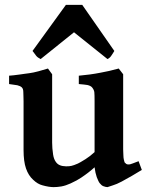

<svg xmlns="http://www.w3.org/2000/svg" viewBox="-20 -749 602 784"><path d="M446.8 -541Q445.8 -539.1 441.4 -532Q437 -524.9 434.1 -521Q428.2 -512.2 418.9 -507.8L282.2 -617.2L146 -507.8Q133.8 -513.7 127.9 -521Q125 -524.9 120.1 -531.5Q115.2 -538.1 112.8 -541L249 -729H315.9ZM559.1 -55.2Q546.9 -47.4 519 -31.2Q491.2 -15.1 477.1 -7.8Q456.1 3.4 440.9 7.8Q421.9 14.6 418.9 15.1Q412.1 15.1 401.9 11.2Q394.5 8.3 387.2 -1Q382.3 -6.8 375 -25.9Q369.1 -43 366.2 -65.9Q343.3 -44.9 312 -23.9Q295.9 -12.7 268.1 0Q249 8.8 231 12.2Q213.9 15.1 199.2 15.1Q180.2 15.1 153.8 7.8Q133.8 2.9 115.2 -15.1Q96.2 -32.2 86.2 -61Q76.2 -89.8 76.2 -136.2V-335.9Q76.2 -344.7 75.7 -356.9Q75.2 -369.1 75.2 -373Q75.2 -386.2 69.1 -392.1Q63 -397.9 50.8 -400.9Q46.9 -401.9 17.1 -405.8V-439.9Q33.2 -440.9 61 -444.8Q66.9 -445.8 79.8 -447.5Q92.8 -449.2 100.1 -450.2Q115.2 -452.1 137.2 -458Q141.1 -459 175.8 -469.2L192.9 -445.8V-167Q192.9 -144 196.8 -118.2Q199.7 -99.1 208 -87.9Q214.8 -78.1 225.1 -74.2Q233.9 -70.3 250 -69.8Q264.2 -69.8 272 -71.8Q280.8 -73.7 297.9 -81.1Q304.7 -84 329.1 -99.1Q347.2 -110.4 366.2 -127.9V-335.9Q366.2 -362.8 365.2 -372.1Q364.3 -381.8 356 -392.1Q350.1 -398.9 336.9 -401.9Q325.7 -403.8 301.8 -405.8V-439.9Q347.7 -443.8 390.1 -452.1Q424.3 -458 464.8 -469.2L482.9 -445.8V-139.2Q482.9 -134.3 483.4 -125.7Q483.9 -117.2 483.9 -113.8Q483.9 -105 485.8 -96.9Q487.8 -88.9 488.8 -85.9L495.1 -80.1Q500 -76.2 511.2 -78.1Q516.1 -79.1 545.9 -90.8Z"/></svg>

Font: Gentium Basic
Style: Bold
Weight: 700
Designer: J. Victor Gaultney and Annie Olsen
Foundry: SIL International
Version: Version 1.100